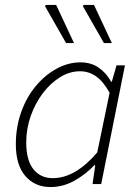

<svg xmlns="http://www.w3.org/2000/svg" viewBox="-20 -744 567 776"><path d="M184 12Q121 12 82.5 -32.5Q44 -77 44 -161Q44 -230 65.5 -290.5Q87 -351 124.5 -396Q162 -441 209 -466.5Q256 -492 305 -492Q348 -492 379 -470.5Q410 -449 429 -414H432L451 -480H485L389 0H354L365 -76H361Q325 -38 279.5 -13Q234 12 184 12ZM193 -24Q240 -24 285.5 -51Q331 -78 373 -128L423 -369Q397 -416 367.5 -436Q338 -456 304 -456Q261 -456 222 -431.5Q183 -407 152.5 -366.5Q122 -326 104 -274.5Q86 -223 86 -169Q86 -96 115 -60Q144 -24 193 -24ZM247 -570 162 -719 165 -724H207L279 -570ZM400 -570 315 -719 318 -724H360L432 -570Z"/></svg>

Font: Source Sans 3 Light
Style: Italic
Weight: 300
Italic angle: -11°
Designer: Paul D. Hunt
Foundry: Adobe
Version: Version 3.046;hotconv 1.0.118;makeotfexe 2.5.65603